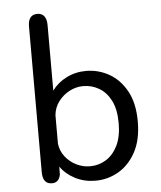

<svg xmlns="http://www.w3.org/2000/svg" viewBox="-54 -809 727 866"><g transform="rotate(-5 309.5 -376.0)"><path d="M147 5Q105 5 105 -49.5V-708Q105 -762 147 -762Q167.5 -762 178.2 -748.2Q189 -734.5 189 -708V-411Q214 -445.5 254.8 -466Q295.5 -486.5 343.5 -486.5Q399 -486.5 447.5 -459.2Q496 -432 526.2 -377.2Q556.5 -322.5 556.5 -239Q556.5 -156 526.2 -100.5Q496 -45 447.5 -17.2Q399 10.5 343.5 10.5Q294 10.5 252.5 -10.5Q211 -31.5 186 -67L185.5 -30.5Q178 5 147 5ZM189 -170.5Q193 -137.5 213.2 -111.5Q233.5 -85.5 263 -71Q292.5 -56.5 324.5 -56.5Q363.5 -56.5 396.5 -76.5Q429.5 -96.5 449.8 -137.2Q470 -178 470 -239Q470 -301.5 449.8 -341.2Q429.5 -381 396.5 -400.2Q363.5 -419.5 324.5 -419.5Q292.5 -419.5 262.5 -403.8Q232.5 -388 212.5 -361.2Q192.5 -334.5 189 -300Z"/></g></svg>

Font: Sono ExtraLight Monospace
Style: Regular
Weight: 400
Version: Version 2.112